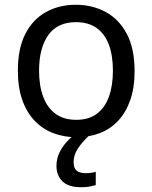

<svg xmlns="http://www.w3.org/2000/svg" viewBox="-20 -566 640 806"><path d="M301 10Q249 10 204 -7Q159 -24 125.5 -59Q92 -94 73.5 -146.5Q55 -199 55 -270Q55 -363 86.5 -424Q118 -485 173 -515.5Q228 -546 298 -546Q368 -546 424 -515.5Q480 -485 512.5 -423.5Q545 -362 545 -267Q545 -197 526.5 -145Q508 -93 475.5 -58.5Q443 -24 398.5 -7Q354 10 301 10ZM300 -63Q352 -63 386 -88Q420 -113 437 -159.5Q454 -206 454 -269Q454 -333 437 -378.5Q420 -424 385.5 -448.5Q351 -473 299 -473Q221 -473 182.5 -418.5Q144 -364 144 -269Q144 -206 161.5 -159.5Q179 -113 213.5 -88Q248 -63 300 -63ZM321 220Q267 220 242 195Q217 170 217 131Q217 98 231.5 70.5Q246 43 267.5 21.5Q289 0 309 -15L357 0Q324 31 306.5 58Q289 85 289 115Q289 140 302 150.5Q315 161 340 161Q351 161 362.5 159.5Q374 158 382 155V211Q368 215 353.5 217.5Q339 220 321 220Z"/></svg>

Font: Noto Sans Mono
Style: Regular
Weight: 400
Designer: Monotype Design Team
Foundry: Monotype Imaging Inc.
Version: Version 2.014